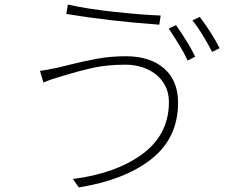

<svg xmlns="http://www.w3.org/2000/svg" viewBox="-20 -787 1040 840"><path d="M527 -504Q450 -504 388 -490.5Q326 -477 245 -452Q212 -442 203 -439Q192 -434 170 -426L155 -477Q173 -479 192 -483L233 -491L269 -500Q344 -519 404.5 -530Q465 -541 529 -541Q637 -541 698 -487.5Q759 -434 759 -338Q759 -184 643.5 -92Q528 0 325 33L299 -4Q483 -27 599 -110Q719 -197 719 -340Q719 -389 694.5 -426Q670 -463 626 -483.5Q582 -504 527 -504ZM683 -719 677 -679Q456 -695 270 -726L277 -767Q360 -748 481.5 -735Q603 -722 683 -719ZM834 -539 801 -522Q788 -551 764 -590.5Q740 -630 718 -662L750 -677Q807 -596 834 -539ZM941 -576 908 -560Q864 -645 822 -698L854 -713Q907 -643 941 -576Z"/></svg>

Font: Merged Yaku Han JP ExtraLight
Style: Regular
Weight: 250
Designer: Ryoko NISHIZUKA 西塚涼子 (kana, bopomofo & ideographs); Paul D. Hunt (Latin, Greek & Cyrillic); Sandoll Communications 산돌커뮤니
Foundry: Adobe
Version: Version 2.004